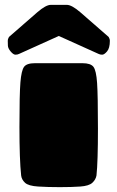

<svg xmlns="http://www.w3.org/2000/svg" viewBox="-20 -766 483 790"><path d="M124 -506H319Q353 -506 364.5 -491Q376 -476 379.5 -424.5Q383 -373 383 -236.5Q383 -100 377 -44Q374 -27 360 -14Q346 -1 310.5 1.5Q275 4 226 4Q177 4 137 1.5Q97 -1 83 -14Q69 -27 67 -44Q60 -109 60 -243.5Q60 -378 64 -427Q68 -476 79 -491Q90 -506 124 -506ZM189 -746H255Q275 -746 310 -716L427 -614Q432 -606 432 -598Q432 -568 420.5 -554.5Q409 -541 400.5 -541Q392 -541 386 -544L222 -618L58 -544Q52 -541 43.5 -541Q35 -541 24 -554Q13 -567 12.5 -578Q12 -589 12 -597.5Q12 -606 17 -614L134 -716Q169 -746 189 -746Z"/></svg>

Font: Chango
Style: Regular
Weight: 400
Designer: Manuel Lupez
Foundry: Fontstage
Version: Version 1.001